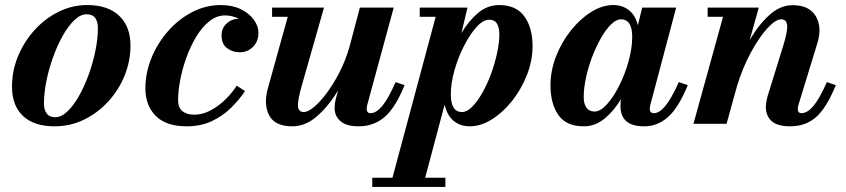

<svg xmlns="http://www.w3.org/2000/svg" viewBox="-20 -490 3347 760"><path d="M196 10Q114.5 10 71 -31Q27.5 -72 27.5 -147Q27.5 -210 51.5 -267.8Q75.5 -325.5 117 -371.2Q158.5 -417 212.2 -443.5Q266 -470 325.5 -470Q407 -470 451.8 -427.5Q496.5 -385 496.5 -310Q496.5 -248 473.2 -190.8Q450 -133.5 408.5 -88.2Q367 -43 312.8 -16.5Q258.5 10 196 10ZM198.5 -26Q223 -26 247.2 -49.2Q271.5 -72.5 293.2 -111.2Q315 -150 331.8 -196.8Q348.5 -243.5 358 -291Q367.5 -338.5 367.5 -378.5Q367.5 -404 357 -418.8Q346.5 -433.5 323 -433.5Q298.5 -433.5 274.2 -410.2Q250 -387 228.2 -348.2Q206.5 -309.5 189.8 -262.8Q173 -216 163.5 -168.5Q154 -121 154 -81Q154 -55.5 164.8 -40.8Q175.5 -26 198.5 -26Z M950 -129.5Q926.5 -94.5 893.8 -62.5Q861 -30.5 817.8 -10.2Q774.5 10 719 10Q637.5 10 596.5 -31.2Q555.5 -72.5 555.5 -140Q555.5 -201 579.2 -259.8Q603 -318.5 644.5 -366Q686 -413.5 740 -441.8Q794 -470 854.5 -470Q899.5 -470 932.8 -453.8Q966 -437.5 984.5 -412.2Q1003 -387 1003 -360Q1003 -326 981.5 -304.5Q960 -283 929 -283Q901 -283 879 -299.2Q857 -315.5 857 -349Q857 -379 877.2 -397.2Q897.5 -415.5 924 -415.5H925.5Q899.5 -429 871 -429Q837.5 -429 808.8 -406Q780 -383 757.2 -345.5Q734.5 -308 718.2 -263.2Q702 -218.5 693.5 -174Q685 -129.5 685 -94Q685 -62.5 703 -49.2Q721 -36 748.5 -36Q793.5 -36 839.2 -68.8Q885 -101.5 917 -151Z M1262.5 -460 1175 -152.5Q1158 -94 1159.5 -70.2Q1161 -46.5 1182.5 -46.5Q1199 -46.5 1223 -66.5Q1247 -86.5 1273.5 -122Q1300 -157.5 1324 -204.2Q1348 -251 1363.5 -305L1404.5 -460H1538.5L1434.5 -78Q1431.5 -66.5 1431.5 -59Q1431.5 -42 1447 -42Q1469 -42 1492.8 -70.2Q1516.5 -98.5 1546 -165L1581.5 -153Q1545 -63 1502 -26.5Q1459 10 1399.5 10Q1351 10 1327.8 -10.2Q1304.5 -30.5 1304.5 -62.5Q1304.5 -80.5 1309 -97.5L1318 -132Q1282 -71.5 1235.8 -30.8Q1189.5 10 1137 10Q1068.5 10 1045.5 -33.2Q1022.5 -76.5 1040.5 -141L1119 -423.5H1057V-460Z M1453.5 213.5H1533.5L1704.5 -423.5H1641.5V-460H1830.5L1806.5 -359Q1834 -406 1871.5 -438Q1909 -470 1956 -470Q2023 -470 2055.5 -425.2Q2088 -380.5 2088 -307.5Q2088 -250 2066 -193.8Q2044 -137.5 2007.8 -91.5Q1971.5 -45.5 1927.5 -17.8Q1883.5 10 1839.5 10Q1802 10 1775.8 -11.5Q1749.5 -33 1740 -76L1663 213.5H1743V250H1453.5ZM1764.5 -116Q1764.5 -46.5 1809 -46.5Q1828 -46.5 1848.5 -66.8Q1869 -87 1888.2 -120.8Q1907.5 -154.5 1922.8 -195.2Q1938 -236 1947.2 -277.8Q1956.5 -319.5 1956.5 -354.5Q1956.5 -380.5 1947.2 -396.2Q1938 -412 1916.5 -412Q1892.5 -412 1866.2 -383Q1840 -354 1816.8 -308.5Q1793.5 -263 1779 -211.8Q1764.5 -160.5 1764.5 -116Z M2702.5 -153Q2665.5 -63 2624 -26.5Q2582.5 10 2530.5 10Q2481.5 10 2458.8 -10.5Q2436 -31 2436 -70.5Q2436 -86.5 2438 -97.5Q2410.5 -51.5 2373.5 -20.8Q2336.5 10 2290.5 10Q2221.5 10 2190.2 -34.8Q2159 -79.5 2159 -152.5Q2159 -210 2180.8 -266.2Q2202.5 -322.5 2239 -368.5Q2275.5 -414.5 2319.5 -442.2Q2363.5 -470 2407.5 -470Q2443.5 -470 2469.2 -450Q2495 -430 2505 -390L2522 -460H2656.5L2554 -74Q2552 -66 2552 -58.5Q2552 -42 2568.5 -42Q2589.5 -42 2613.2 -70.2Q2637 -98.5 2667 -165ZM2482.5 -344Q2482.5 -413.5 2438 -413.5Q2419 -413.5 2398.5 -393.2Q2378 -373 2358.8 -339.2Q2339.5 -305.5 2324 -264.8Q2308.5 -224 2299.5 -182.5Q2290.5 -141 2290.5 -105.5Q2290.5 -79.5 2301.2 -64Q2312 -48.5 2333 -48.5Q2356.5 -48.5 2382.5 -77.2Q2408.5 -106 2431.2 -151.2Q2454 -196.5 2468.2 -247.8Q2482.5 -299 2482.5 -344Z M2842 -423.5H2781V-460H2983.5L2947.5 -331Q2981.5 -390.5 3024.8 -430Q3068 -469.5 3118 -469.5Q3183 -469.5 3209 -426.2Q3235 -383 3215.5 -319.5L3141.5 -78Q3138 -67.5 3138 -59Q3138 -42 3152.5 -42Q3175.5 -42 3199.5 -70.2Q3223.5 -98.5 3253 -165L3288.5 -153Q3251.5 -62.5 3210 -26.2Q3168.5 10 3108 10Q3057.5 10 3034.5 -10.5Q3011.5 -31 3011.5 -67Q3011.5 -77.5 3014.2 -91.2Q3017 -105 3020 -114.5L3080 -308Q3098 -366 3095.8 -389.8Q3093.5 -413.5 3072 -413.5Q3050 -413.5 3017.2 -377.8Q2984.5 -342 2951.8 -281.5Q2919 -221 2897 -148L2856 0H2725Z"/></svg>

Font: Bodoni* 06pt
Style: Bold Italic
Weight: 700
Italic angle: -13°
Version: Version 2.3